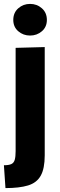

<svg xmlns="http://www.w3.org/2000/svg" viewBox="-20 -765 309 983"><path d="M8 198 0 81Q25 81 38 75Q51 69 55.5 53Q60 37 60 9V-520L209 -524V30Q209 98 188.5 134.5Q168 171 123.5 184.5Q79 198 8 198ZM134 -583Q99 -583 73.5 -605Q48 -627 48 -663Q48 -700 73.5 -722.5Q99 -745 134 -745Q169 -745 194.5 -722.5Q220 -700 220 -663Q220 -627 194.5 -605Q169 -583 134 -583Z"/></svg>

Font: Murecho Thin SemiBold
Style: Regular
Weight: 600
Version: Version 1.010